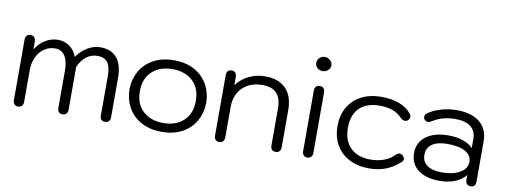

<svg xmlns="http://www.w3.org/2000/svg" viewBox="-59 -1023 3551 1348"><g transform="rotate(10 1716.0 -348.5)"><path d="M69 -30V-460Q69 -479 78.5 -489.5Q88 -500 105 -500Q123 -500 132.5 -489Q142 -478 142 -460V-403Q169 -448 211.5 -474Q254 -500 301 -500Q348 -500 384 -474.5Q420 -449 437 -403Q472 -450 514.5 -475Q557 -500 603 -500Q682 -500 722 -451.5Q762 -403 762 -308V-30Q762 -11 752 -0.5Q742 10 725 10Q689 10 689 -30V-310Q689 -374 667.5 -405.5Q646 -437 594 -437Q550 -437 515 -410.5Q480 -384 459 -334V-30Q459 -11 449 -0.5Q439 10 422 10Q405 10 395.5 -0.5Q386 -11 386 -30V-295Q386 -364 361.5 -400.5Q337 -437 292 -437Q249 -437 215 -413.5Q181 -390 161.5 -349Q142 -308 142 -256V-30Q142 -12 132.5 -1Q123 10 105 10Q88 10 78.5 -0.5Q69 -11 69 -30Z M855 -245Q855 -313 886.5 -371.5Q918 -430 980 -465Q1042 -500 1129 -500Q1216 -500 1277.5 -465Q1339 -430 1370.5 -371.5Q1402 -313 1402 -245Q1402 -177 1370.5 -118.5Q1339 -60 1277.5 -25Q1216 10 1129 10Q1042 10 980 -25Q918 -60 886.5 -118.5Q855 -177 855 -245ZM1328 -245Q1328 -335 1273.5 -386Q1219 -437 1129 -437Q1038 -437 983.5 -386Q929 -335 929 -245Q929 -155 983.5 -104Q1038 -53 1129 -53Q1219 -53 1273.5 -104Q1328 -155 1328 -245Z M1503 -30V-460Q1503 -479 1512 -489.5Q1521 -500 1539 -500Q1556 -500 1565.5 -489.5Q1575 -479 1575 -460V-401Q1612 -450 1664.5 -475Q1717 -500 1780 -500Q1875 -500 1926.5 -447Q1978 -394 1978 -295V-30Q1978 -11 1968 -0.5Q1958 10 1941 10Q1923 10 1914 -0.5Q1905 -11 1905 -30V-295Q1905 -437 1771 -437Q1683 -437 1629.5 -385Q1576 -333 1576 -247V-30Q1576 -12 1566.5 -1Q1557 10 1539 10Q1522 10 1512.5 -0.5Q1503 -11 1503 -30Z M2114 -656Q2114 -677 2129.5 -692Q2145 -707 2167 -707Q2189 -707 2205.5 -691.5Q2222 -676 2222 -656Q2222 -636 2205.5 -621Q2189 -606 2167 -606Q2145 -606 2129.5 -620.5Q2114 -635 2114 -656ZM2131 -30V-460Q2131 -479 2140.5 -489.5Q2150 -500 2167 -500Q2185 -500 2194.5 -489.5Q2204 -479 2204 -460V-30Q2204 -11 2194.5 -0.5Q2185 10 2167 10Q2150 10 2140.5 -0.5Q2131 -11 2131 -30Z M2338 -246Q2338 -322 2371 -379.5Q2404 -437 2465 -468.5Q2526 -500 2606 -500Q2681 -500 2736 -479Q2791 -458 2823 -417Q2831 -406 2831 -396Q2831 -381 2816 -369Q2809 -363 2798 -363Q2781 -363 2766 -378Q2713 -437 2606 -437Q2513 -437 2462.5 -387.5Q2412 -338 2412 -246Q2412 -155 2463 -104Q2514 -53 2606 -53Q2657 -53 2700 -68.5Q2743 -84 2771 -113Q2788 -130 2803 -130Q2812 -130 2823 -122Q2837 -110 2837 -96Q2837 -83 2826 -74Q2777 -30 2724 -10Q2671 10 2606 10Q2526 10 2465 -21.5Q2404 -53 2371 -111Q2338 -169 2338 -246Z M2900 -152Q2900 -227 2958.5 -271Q3017 -315 3118 -315Q3177 -315 3222.5 -299Q3268 -283 3293 -256V-320Q3293 -377 3255.5 -407Q3218 -437 3146 -437Q3053 -437 2985 -393Q2968 -383 2957 -383Q2947 -383 2937 -391Q2926 -400 2926 -414Q2926 -429 2939 -439Q2975 -467 3030.5 -483.5Q3086 -500 3144 -500Q3250 -500 3308.5 -452Q3367 -404 3367 -317V-29Q3367 10 3331 10Q3315 10 3305 -0.5Q3295 -11 3295 -28V-64Q3233 10 3109 10Q3011 10 2955.5 -33Q2900 -76 2900 -152ZM3294 -157Q3294 -204 3248.5 -229.5Q3203 -255 3120 -255Q3050 -255 3012 -228.5Q2974 -202 2974 -152Q2974 -103 3011 -77Q3048 -51 3118 -51Q3196 -51 3245 -80.5Q3294 -110 3294 -157Z"/></g></svg>

Font: Kodchasan
Style: Regular
Weight: 400
Version: Version 1.000; ttfautohint (v1.6)